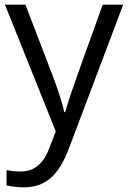

<svg xmlns="http://www.w3.org/2000/svg" viewBox="-20 -555 544 815"><path d="M1 -535.2H87.9L205.1 -230Q243.7 -125.5 252.9 -79.1H256.8Q263.2 -104 283.4 -164.3Q303.7 -224.6 416 -535.2H502.9L272.9 74.2Q238.8 164.6 193.1 202.4Q147.5 240.2 81.1 240.2Q43.9 240.2 7.8 231.9V167Q34.7 172.9 67.9 172.9Q151.4 172.9 187 79.1L216.8 2.9Z"/></svg>

Font: f1_56222 
Style: Regular
Weight: 400
Foundry: Ascender Corporation
Version: Version 1.10